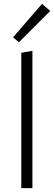

<svg xmlns="http://www.w3.org/2000/svg" viewBox="-20 -981 282 1001"><path d="M91 -706 149 -716V0H91ZM48 -786 199 -961 242 -924 79 -761Z"/></svg>

Font: Ysabeau Semilight
Style: Regular
Weight: 300
Designer: Christian Thalmann (Catharsis Fonts)
Version: Version 0.003